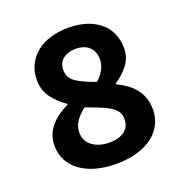

<svg xmlns="http://www.w3.org/2000/svg" viewBox="-120 -755 840 876"><g transform="rotate(-20 300.0 -317.5)"><path d="M299 12Q244 12 200 -0.5Q156 -13 125 -36Q94 -59 77.5 -91Q61 -123 61 -162Q61 -191 70.5 -214.5Q80 -238 96.5 -257Q113 -276 134.5 -291Q156 -306 181 -318V-322Q141 -350 114.5 -385.5Q88 -421 88 -472Q88 -512 104 -544.5Q120 -577 148.5 -600Q177 -623 217 -635Q257 -647 304 -647Q352 -647 390.5 -634.5Q429 -622 456 -599.5Q483 -577 497.5 -544.5Q512 -512 512 -473Q512 -428 485.5 -393Q459 -358 421 -334V-330Q446 -318 468 -302.5Q490 -287 506 -267Q522 -247 531 -221.5Q540 -196 540 -164Q540 -126 524 -94Q508 -62 477.5 -38.5Q447 -15 402 -1.5Q357 12 299 12ZM343 -370Q391 -413 391 -463Q391 -500 368 -522.5Q345 -545 301 -545Q266 -545 241.5 -527Q217 -509 217 -472Q217 -433 252 -411Q287 -389 343 -370ZM303 -90Q348 -90 375.5 -109.5Q403 -129 403 -169Q403 -191 392 -206Q381 -221 360.5 -233.5Q340 -246 312 -256.5Q284 -267 250 -280Q223 -260 205.5 -235Q188 -210 188 -179Q188 -137 221 -113.5Q254 -90 303 -90Z"/></g></svg>

Font: Source Code Pro
Style: Bold
Weight: 700
Monospace: yes
Designer: Paul D. Hunt, Teo Tuominen
Foundry: Adobe Systems Incorporated
Version: Version 2.030;PS 1.000;hotconv 16.6.51;makeotf.lib2.5.65220